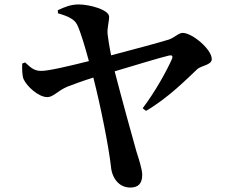

<svg xmlns="http://www.w3.org/2000/svg" viewBox="-20 -795 1040 864"><path d="M622 -308 637 -296C738 -355 820 -439 869 -485C888 -500 933 -503 933 -529C933 -573 845 -647 802 -647C784 -647 764 -625 740 -617C705 -606 573 -570 480 -546C472 -585 466 -625 464 -643C462 -671 471 -696 471 -720C470 -752 381 -775 335 -775C297 -775 270 -763 240 -749L241 -735C284 -723 315 -709 327 -684C342 -654 363 -583 380 -520C292 -498 196 -475 164 -476C130 -476 115 -495 93 -514L80 -509C79 -483 80 -454 86 -439C101 -406 153 -358 193 -358C220 -358 237 -385 283 -405C304 -413 352 -431 400 -446C433 -317 469 -136 479 -48C483 7 516 49 566 49C603 49 620 30 620 -8C620 -35 603 -84 594 -113C574 -184 531 -339 496 -474C590 -502 698 -535 740 -545C754 -548 759 -544 754 -530C732 -480 680 -384 622 -308Z"/></svg>

Font: Source Han Serif CN
Style: Bold
Weight: 700
Designer: Ryoko NISHIZUKA 西塚涼子 (kana & ideographs); Frank Grießhammer (Latin, Greek & Cyrillic); Wenlong ZHANG 张文龙 (bopomofo); San
Foundry: Adobe
Version: Version 2.003;hotconv 1.1.1;makeotfexe 2.6.0